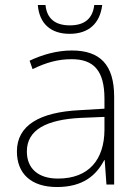

<svg xmlns="http://www.w3.org/2000/svg" viewBox="-20 -742 561 772"><path d="M391 -722H359C353 -670 323 -640 261 -640C200 -640 168 -669 163 -722H132C138 -648 183 -606 260 -606C337 -606 382 -648 391 -722ZM269 -539C208 -539 150 -522 99 -498L111 -464C166 -491 214 -504 268 -504C356 -504 400 -459 400 -345V-305L300 -299C139 -291 48 -238 48 -133C48 -44 105 10 209 10C314 10 367 -37 399 -98H401L408 0H439V-353C439 -482 382 -539 269 -539ZM304 -268 400 -272V-219C399 -101 338 -24 213 -24C134 -24 88 -64 88 -133C88 -221 168 -261 304 -268Z"/></svg>

Font: Noto Sans Gurmukhi ExtraLight
Style: Regular
Weight: 200
Designer: Jelle Bosma - Monotype Design Team
Foundry: Monotype Imaging Inc.
Version: Version 2.004